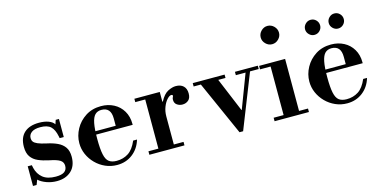

<svg xmlns="http://www.w3.org/2000/svg" viewBox="-73 -1104 2948 1490"><g transform="rotate(-15 1401.5 -358.5)"><path d="M234 12Q192 12 152.5 -2Q113 -16 88 -39L73 0H44V-158H77L82 -134Q94 -84 131 -54Q168 -24 235 -24Q283 -24 304.5 -40Q326 -56 326 -87Q326 -116 302 -132Q278 -148 216 -160Q168 -170 131.5 -186Q95 -202 74.5 -231.5Q54 -261 54 -311Q54 -385 96 -423.5Q138 -462 215 -462Q259 -462 291 -450Q323 -438 336 -417L347 -450H373V-305H340L337 -320Q326 -376 299 -401Q272 -426 216 -426Q169 -426 145.5 -408.5Q122 -391 122 -362Q122 -346 130.5 -334Q139 -322 163 -311.5Q187 -301 233 -291Q281 -281 317 -264Q353 -247 373 -218Q393 -189 393 -142Q393 -68 349.5 -28Q306 12 234 12Z M719 12Q669 12 625 -7.5Q581 -27 547.5 -61Q514 -95 495.5 -137.5Q477 -180 477 -227Q477 -286 506.5 -340Q536 -394 589 -428Q642 -462 713 -462Q770 -462 815.5 -438Q861 -414 887.5 -369.5Q914 -325 914 -266V-258H577V-285H785V-344Q785 -433 709 -433Q677 -433 657.5 -413.5Q638 -394 629 -348.5Q620 -303 620 -224Q620 -143 629.5 -98.5Q639 -54 661.5 -37Q684 -20 723 -20Q776 -20 817 -46.5Q858 -73 886 -139H917Q896 -69 843 -28.5Q790 12 719 12Z M979 0V-28H1059V-423H979V-450H1183V-372H1187Q1216 -427 1251 -444.5Q1286 -462 1314 -462Q1353 -462 1375 -441Q1397 -420 1397 -381Q1397 -344 1377 -327Q1357 -310 1329 -310Q1305 -310 1285.5 -323.5Q1266 -337 1266 -364Q1266 -377 1270 -383.5Q1274 -390 1274 -395Q1274 -399 1272 -401.5Q1270 -404 1262 -404Q1248 -404 1229 -383.5Q1210 -363 1196.5 -328.5Q1183 -294 1183 -253V-28H1261V0Z M1448 -423V-450H1704V-423ZM1787 -423V-450H1971V-423ZM1700 12 1498 -441 1637 -444 1759 -151H1764ZM1700 12 1869 -433H1905L1729 12Z M2065 -15V-430H2189V-15ZM1985 0V-28H2261V0ZM1980 -418V-446H2189V-418ZM2122 -582Q2093 -582 2071 -604Q2049 -626 2049 -655Q2049 -685 2071 -707Q2093 -729 2122 -729Q2152 -729 2174 -707Q2196 -685 2196 -655Q2196 -626 2174 -604Q2152 -582 2122 -582Z M2567 12Q2517 12 2473 -7.5Q2429 -27 2395.5 -61Q2362 -95 2343.5 -137.5Q2325 -180 2325 -227Q2325 -286 2354.5 -340Q2384 -394 2437 -428Q2490 -462 2561 -462Q2618 -462 2663.5 -438Q2709 -414 2735.5 -369.5Q2762 -325 2762 -266V-258H2425V-285H2633V-344Q2633 -433 2557 -433Q2525 -433 2505.5 -413.5Q2486 -394 2477 -348.5Q2468 -303 2468 -224Q2468 -143 2477.5 -98.5Q2487 -54 2509.5 -37Q2532 -20 2571 -20Q2624 -20 2665 -46.5Q2706 -73 2734 -139H2765Q2744 -69 2691 -28.5Q2638 12 2567 12ZM2648 -567Q2624 -567 2606 -585Q2588 -603 2588 -627Q2588 -652 2606 -670Q2624 -688 2648 -688Q2674 -688 2691.5 -670Q2709 -652 2709 -627Q2709 -603 2691.5 -585Q2674 -567 2648 -567ZM2458 -567Q2434 -567 2416 -585Q2398 -603 2398 -627Q2398 -652 2416 -670Q2434 -688 2458 -688Q2484 -688 2501.5 -670Q2519 -652 2519 -627Q2519 -603 2501.5 -585Q2484 -567 2458 -567Z"/></g></svg>

Font: Libre Bodoni Medium
Style: Regular
Weight: 500
Designer: Pablo Impallari, Rodrigo Fuenzalida
Foundry: Impallari Type
Version: Version 2.005;gftools[0.9.23]